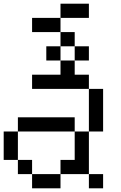

<svg xmlns="http://www.w3.org/2000/svg" viewBox="-20 -1020 655 1040"><path d="M307.7 -846.2H153.8V-923.1H307.7ZM461.5 -923.1H307.7V-1000H461.5ZM384.6 -769.2H307.7V-846.2H384.6ZM384.6 -692.3V-769.2H461.5V-692.3ZM307.7 -692.3H384.6V-615.4H307.7ZM230.8 -769.2H307.7V-692.3H230.8ZM153.8 0V-76.9H307.7V0ZM461.5 0V-76.9H538.5V0ZM76.9 -76.9V-153.8H153.8V-76.9ZM0 -153.8V-307.7H76.9V-153.8ZM307.7 -76.9V-153.8H384.6V-307.7H461.5V-76.9ZM76.9 -307.7V-384.6H384.6V-307.7ZM461.5 -307.7V-538.5H538.5V-307.7ZM153.8 -538.5V-615.4H461.5V-538.5Z"/></svg>

Font: Mintsoda - Lime Green 13x16
Style: Regular
Weight: 400
Designer: Mintsoda-15
Version: Version 1.0